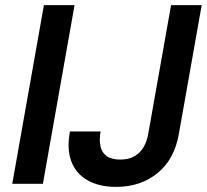

<svg xmlns="http://www.w3.org/2000/svg" viewBox="-20 -720 810 752"><path d="M28 0 152 -700H272L148 0ZM435 12Q369 12 323.5 -13.5Q278 -39 259.5 -87.5Q241 -136 254 -205H374Q368 -172 373.5 -147Q379 -122 398 -108.5Q417 -95 451 -95Q484 -95 506.5 -108Q529 -121 542.5 -144Q556 -167 561 -198L650 -700H770L681 -198Q664 -97 597.5 -42.5Q531 12 435 12Z"/></svg>

Font: DM Sans 10pt SemiBold
Style: Italic
Weight: 600
Italic angle: -10°
Version: Version 4.004;gftools[0.9.30]